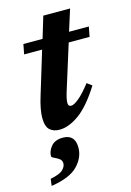

<svg xmlns="http://www.w3.org/2000/svg" viewBox="-122 -601 634 928"><g transform="rotate(-15 195.0 -137.0)"><path d="M211.5 -175.5Q200 -140 197.2 -125.2Q194.5 -110.5 194.5 -102.5Q194.5 -84.5 209.5 -84.5Q223.5 -84.5 248.8 -105.2Q274 -126 309 -171L333.5 -152.5Q276.5 -62 224 -24.5Q171.5 13 125.5 13Q95 13 76.8 -3.8Q58.5 -20.5 58.5 -65.5Q58.5 -83 63.5 -110.5Q68.5 -138 79.5 -172.5L143.5 -383H53.5L63 -432.5H159L191.5 -540H325.5L291.5 -432.5H390.5L381 -383H276.5ZM51.5 125.5Q51.5 100 71 77Q90.5 54 129.5 54Q190.5 54 190.5 119.5Q190.5 169 151 210Q111.5 251 17.5 265.5L22 231Q69.5 221.5 85 206Q100.5 190.5 100.5 174.5Q100.5 159 88.2 150.5Q76 142 63.8 136.8Q51.5 131.5 51.5 125.5Z"/></g></svg>

Font: Newsreader 16pt
Style: Bold Italic
Weight: 700
Italic angle: -17°
Designer: Hugues Gentile
Foundry: Production Type
Version: Version 1.003; ttfautohint (v1.8.3)